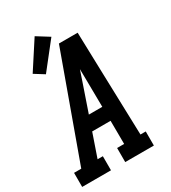

<svg xmlns="http://www.w3.org/2000/svg" viewBox="-223 -937 924 1039"><g transform="rotate(-30 239.0 -417.5)"><path d="M-22 0V-88H23L257 -735H374L381 -490L393 -88H426V0H247V-88H291L290 -233H175L125 -88H158V0ZM205 -321H289L287 -490Q287 -507 286.5 -524Q286 -541 286 -558Q280 -541 274.5 -524Q269 -507 263 -490ZM113 -626 52 -664 163 -835 240 -787Z"/></g></svg>

Font: Iosevka Slab Semibold
Style: Italic
Weight: 600
Italic angle: -9°
Monospace: yes
Designer: Belleve Invis
Foundry: Belleve Invis
Version: Version 11.1.1; ttfautohint (v1.8.3)